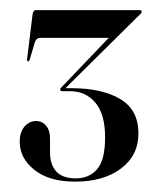

<svg xmlns="http://www.w3.org/2000/svg" viewBox="-20 -720 314 380"><path d="M106.5 -542.5 104.5 -545.5Q107.5 -545.5 113 -545.5Q118.5 -545.5 120.5 -545.5Q182 -545.5 218 -524Q254 -502.5 254 -456Q254 -412.5 219.5 -386.5Q185 -360.5 129 -360.5Q77 -360.5 48 -383.8Q19 -407 19 -439.5Q19 -458.5 28.5 -469.5Q38 -480.5 51.5 -480.5Q63.5 -480.5 71.2 -471.2Q79 -462 79 -446.5V-419Q79 -394 91.5 -380.5Q104 -367 130 -367Q156.5 -367 172.2 -385.2Q188 -403.5 188 -448Q188 -494 168.8 -516.8Q149.5 -539.5 119 -539.5H103.5Q101.5 -539.5 100.2 -540.5Q99 -541.5 99 -542.5Q99 -544 99.8 -545Q100.5 -546 102 -547.5L197.5 -647.5L199.5 -645H59.5Q52 -645 49 -636.5L38.5 -601Q38 -600.5 37.2 -599.5Q36.5 -598.5 35.5 -598.5Q34.5 -598.5 34 -599.8Q33.5 -601 33.5 -602L44.5 -692Q45 -695.5 46.8 -697.8Q48.5 -700 51.5 -700H256.5Q258 -700 259.2 -699.2Q260.5 -698.5 260.5 -697Q260.5 -696 260 -694.8Q259.5 -693.5 257 -691.5Z"/></svg>

Font: Fraunces 120pt
Style: Regular
Weight: 400
Version: Version 1.000;[b76b70a41]